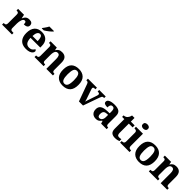

<svg xmlns="http://www.w3.org/2000/svg" viewBox="519 -2671 4582 4582"><g transform="rotate(45 2810.0 -380.0)"><path d="M20 0V-53H24Q47 -53 63.5 -58Q80 -63 89.5 -78.5Q99 -94 99 -125V-415Q99 -445 90.5 -459.5Q82 -474 66 -478.5Q50 -483 28 -483H25V-536H225L245 -440H250Q265 -476 284 -500Q303 -524 330.5 -536Q358 -548 399 -548Q456 -548 482 -523.5Q508 -499 508 -460Q508 -414 475.5 -392Q443 -370 383 -370Q383 -398 379 -416Q375 -434 365 -443.5Q355 -453 336 -453Q313 -453 297.5 -436Q282 -419 272 -392Q262 -365 257 -333.5Q252 -302 252 -273V-120Q252 -91 261 -76.5Q270 -62 286 -57.5Q302 -53 322 -53H354V0Z M829 10Q701 10 635.5 -62.5Q570 -135 570 -265Q570 -406 635 -477.5Q700 -549 818 -549Q927 -549 989.5 -488Q1052 -427 1052 -308V-257H724Q726 -157 761.5 -111Q797 -65 864 -65Q915 -65 948 -89Q981 -113 998 -148Q1012 -144 1022 -132.5Q1032 -121 1032 -104Q1032 -78 1011 -51.5Q990 -25 945.5 -7.5Q901 10 829 10ZM899 -321Q899 -397 881 -440.5Q863 -484 820 -484Q778 -484 753 -442Q728 -400 726 -321ZM754 -619Q769 -638 787.5 -664Q806 -690 823.5 -717Q841 -744 851 -766H1008V-756Q999 -743 978 -723Q957 -703 929.5 -681Q902 -659 874 -639.5Q846 -620 822 -606H754Z M1115 0V-53H1121Q1144 -53 1160 -57.5Q1176 -62 1185.5 -77Q1195 -92 1195 -122V-418Q1195 -446 1186.5 -460Q1178 -474 1162 -478.5Q1146 -483 1124 -483H1120V-536H1331L1344 -465H1349Q1373 -506 1408 -527.5Q1443 -549 1502 -549Q1581 -549 1623.5 -503.5Q1666 -458 1666 -356V-124Q1666 -93 1673.5 -78Q1681 -63 1695.5 -58Q1710 -53 1732 -53H1736V0H1514V-329Q1514 -393 1497.5 -428.5Q1481 -464 1437 -464Q1403 -464 1383.5 -442.5Q1364 -421 1356 -385.5Q1348 -350 1348 -309V-118Q1348 -90 1356 -76.5Q1364 -63 1380 -58Q1396 -53 1418 -53H1422V0Z M2067 10Q1947 10 1878 -59.5Q1809 -129 1809 -270Q1809 -411 1875 -480Q1941 -549 2070 -549Q2190 -549 2259 -480Q2328 -411 2328 -270Q2328 -129 2262 -59.5Q2196 10 2067 10ZM2069 -53Q2107 -53 2130 -77.5Q2153 -102 2163 -151Q2173 -200 2173 -270Q2173 -378 2149 -431.5Q2125 -485 2068 -485Q2010 -485 1987 -431.5Q1964 -378 1964 -270Q1964 -163 1987.5 -108Q2011 -53 2069 -53Z M2456 -435Q2449 -454 2440 -464.5Q2431 -475 2417.5 -479Q2404 -483 2382 -483V-536H2686V-483H2661Q2635 -483 2623.5 -474Q2612 -465 2612 -447Q2612 -437 2614.5 -427Q2617 -417 2621 -407L2686 -218Q2694 -198 2700.5 -177Q2707 -156 2712.5 -137Q2718 -118 2721 -101Q2726 -121 2735 -148Q2744 -175 2752 -198L2819 -399Q2824 -412 2826.5 -423.5Q2829 -435 2829 -447Q2829 -463 2817 -473Q2805 -483 2777 -483H2762V-536H2982V-483H2962Q2947 -483 2936.5 -477Q2926 -471 2916.5 -455Q2907 -439 2897 -410L2752 0H2614Z M3184 10Q3140 10 3104.5 -8Q3069 -26 3048 -62Q3027 -98 3027 -153Q3027 -235 3082.5 -273.5Q3138 -312 3251 -316L3333 -319V-374Q3333 -411 3327 -436Q3321 -461 3306 -474.5Q3291 -488 3264 -488Q3238 -488 3223 -475Q3208 -462 3201.5 -438Q3195 -414 3195 -380Q3132 -380 3100.5 -395.5Q3069 -411 3069 -447Q3069 -484 3097 -506.5Q3125 -529 3172 -539Q3219 -549 3275 -549Q3380 -549 3432.5 -511Q3485 -473 3485 -379V-124Q3485 -96 3491 -81Q3497 -66 3510 -59.5Q3523 -53 3545 -53H3549V0H3363L3342 -69H3333Q3311 -42 3291.5 -24.5Q3272 -7 3247 1.5Q3222 10 3184 10ZM3239 -63Q3268 -63 3289 -79Q3310 -95 3321.5 -123.5Q3333 -152 3333 -191V-266L3288 -263Q3248 -261 3225 -247.5Q3202 -234 3192 -209.5Q3182 -185 3182 -149Q3182 -121 3188.5 -101.5Q3195 -82 3207.5 -72.5Q3220 -63 3239 -63Z M3836 10Q3759 10 3718.5 -25.5Q3678 -61 3678 -148V-468H3603V-519Q3635 -519 3660.5 -531.5Q3686 -544 3701 -561Q3716 -577 3728 -601.5Q3740 -626 3747 -660H3830V-536H3958V-468H3830V-158Q3830 -114 3845.5 -92.5Q3861 -71 3896 -71Q3915 -71 3933 -74Q3951 -77 3967 -80V-15Q3951 -8 3916.5 1Q3882 10 3836 10Z M4004 0V-53H4016Q4036 -53 4052 -59Q4068 -65 4077.5 -80.5Q4087 -96 4087 -124V-416Q4087 -443 4077 -457.5Q4067 -472 4051.5 -477.5Q4036 -483 4016 -483H4004V-536H4239V-124Q4239 -96 4248.5 -80.5Q4258 -65 4274 -59Q4290 -53 4310 -53H4322V0ZM4158 -626Q4122 -626 4097.5 -644Q4073 -662 4073 -698Q4073 -736 4097.5 -753Q4122 -770 4158 -770Q4193 -770 4218.5 -753Q4244 -736 4244 -698Q4244 -662 4218.5 -644Q4193 -626 4158 -626Z M4644 10Q4524 10 4455 -59.5Q4386 -129 4386 -270Q4386 -411 4452 -480Q4518 -549 4647 -549Q4767 -549 4836 -480Q4905 -411 4905 -270Q4905 -129 4839 -59.5Q4773 10 4644 10ZM4646 -53Q4684 -53 4707 -77.5Q4730 -102 4740 -151Q4750 -200 4750 -270Q4750 -378 4726 -431.5Q4702 -485 4645 -485Q4587 -485 4564 -431.5Q4541 -378 4541 -270Q4541 -163 4564.5 -108Q4588 -53 4646 -53Z M4973 0V-53H4979Q5002 -53 5018 -57.5Q5034 -62 5043.5 -77Q5053 -92 5053 -122V-418Q5053 -446 5044.5 -460Q5036 -474 5020 -478.5Q5004 -483 4982 -483H4978V-536H5189L5202 -465H5207Q5231 -506 5266 -527.5Q5301 -549 5360 -549Q5439 -549 5481.5 -503.5Q5524 -458 5524 -356V-124Q5524 -93 5531.5 -78Q5539 -63 5553.5 -58Q5568 -53 5590 -53H5594V0H5372V-329Q5372 -393 5355.5 -428.5Q5339 -464 5295 -464Q5261 -464 5241.5 -442.5Q5222 -421 5214 -385.5Q5206 -350 5206 -309V-118Q5206 -90 5214 -76.5Q5222 -63 5238 -58Q5254 -53 5276 -53H5280V0Z"/></g></svg>

Font: Noto Serif Hebrew
Style: Bold
Weight: 700
Version: Version 2.003